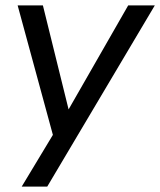

<svg xmlns="http://www.w3.org/2000/svg" viewBox="-20 -507 590 707"><path d="M60 180 186 -29 180 9 45 -487H138L241 -70H213L452 -487H550L154 180Z"/></svg>

Font: Nunito Sans 12pt Medium
Style: Italic
Weight: 500
Italic angle: -9°
Designer: Vernon Adams
Foundry: Vernon Adams
Version: Version 3.101;gftools[0.9.27]